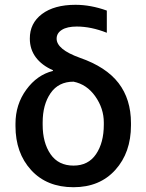

<svg xmlns="http://www.w3.org/2000/svg" viewBox="-20 -781 618 811"><path d="M106 -617.7Q105.5 -682.6 157.2 -721.7Q209 -760.7 298.8 -760.7Q363.3 -760.7 431.2 -736.3V-642.6Q364.7 -668.9 304.2 -668.9Q263.7 -668.9 241.5 -655Q219.2 -641.1 219.2 -617.7Q219.2 -572.3 316.9 -537.1Q428.2 -498.5 480.7 -430.2Q533.2 -361.8 533.2 -261.2V-251.5Q533.2 -136.7 467.3 -63.5Q401.4 9.8 290.5 9.8Q177.7 9.8 111.6 -62.5Q45.4 -134.8 45.4 -248.5V-258.3Q45.4 -339.8 91.1 -402.3Q136.7 -464.8 203.6 -481.4V-484.4Q156.7 -504.9 131.3 -538.8Q106 -572.8 106 -617.7ZM160.2 -263.7V-254.4Q160.2 -178.2 193.4 -129.9Q226.6 -81.5 290.5 -81.5Q353 -81.5 385.7 -129.9Q418.5 -178.2 418.5 -254.4V-263.7Q418.5 -322.8 382.6 -373.8Q346.7 -424.8 290.5 -436Q227.1 -436 193.6 -387.5Q160.2 -338.9 160.2 -263.7Z"/></svg>

Font: Interop Med
Style: Regular
Weight: 500
Designer: Rasmus Andersson, Google, Jang Haemin
Foundry: jhaemin
Version: Version 1.007